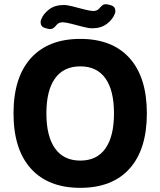

<svg xmlns="http://www.w3.org/2000/svg" viewBox="-20 -895 771 923"><path d="M366 -708Q520 -708 603 -615.5Q686 -523 686 -350Q686 -177 603 -84.5Q520 8 366 8Q212 8 128.5 -84.5Q45 -177 45 -350Q45 -523 128.5 -615.5Q212 -708 366 -708ZM366 -576Q286 -576 244.5 -518Q203 -460 203 -350Q203 -240 244.5 -181.5Q286 -123 366 -123Q446 -123 487 -181.5Q528 -240 528 -350Q528 -460 487 -518Q446 -576 366 -576ZM286.7 -871Q303.2 -871 330.1 -864Q357.1 -857 384 -850Q411 -843 427.5 -842Q434.1 -842 442.9 -844.5Q451.7 -847 460.5 -858Q472.6 -872 481.4 -874Q490.2 -876 501.2 -873L512.2 -870Q529.8 -865 533.1 -852Q536.4 -839 532 -829Q522.1 -802 494 -780.5Q466 -759 423.1 -759Q406.6 -759 379.6 -766Q352.7 -773 325.7 -780Q298.8 -787 282.3 -788Q275.7 -788 266.9 -785.5Q258.1 -783 249.3 -772Q237.2 -758 228.4 -756Q219.6 -754 208.6 -757L197.6 -760Q180 -765 176.7 -778Q173.4 -791 177.8 -801Q187.7 -828 215.7 -849.5Q243.8 -871 286.7 -871Z"/></svg>

Font: Asap VF Beta
Style: Regular
Weight: 400
Designer: Pablo Cosgaya
Foundry: Pablo Cosgaya
Version: Version 1.007